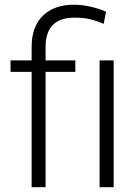

<svg xmlns="http://www.w3.org/2000/svg" viewBox="-20 -780 578 800"><path d="M169.9 0H111.8V-480.5H23.9V-528.3H111.8V-584Q111.8 -669.4 158.9 -714.8Q206.1 -760.3 287.1 -760.3Q352.5 -760.3 421.9 -731.4L412.1 -680.7Q386.7 -691.9 358.2 -699.2Q329.6 -706.5 290.5 -706.5Q169.9 -706.5 169.9 -584V-528.3H293.9V-480.5H169.9ZM453.6 -528.3V0H395V-528.3Z"/></svg>

Font: Vazirmatn RD UI ExtraLight
Style: Regular
Weight: 200
Designer: Saber Rastikerdar
Foundry: Saber Rastikerdar
Version: Version 33.003